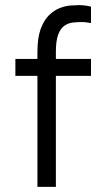

<svg xmlns="http://www.w3.org/2000/svg" viewBox="-20 -729 415 749"><path d="M126 0V-433H40V-499H126V-526Q126 -581 138.5 -615.5Q151 -650 171 -669.5Q191 -689 213 -697.5Q235 -706 255 -707.5Q275 -709 287 -709Q300 -709 312 -707.5Q324 -706 335 -703V-639Q328 -640 319 -641.5Q310 -643 299 -643Q282 -643 264 -641Q246 -639 231 -628.5Q216 -618 207 -594Q198 -570 198 -527V-499H335V-433H198V0Z"/></svg>

Font: Maven Pro VF Beta
Style: Regular
Weight: 400
Designer: Joe Prince
Foundry: Joe Prince
Version: Version 2.002